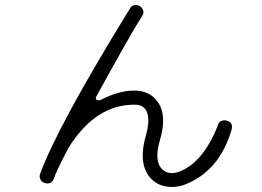

<svg xmlns="http://www.w3.org/2000/svg" viewBox="-20 -744 1040 761"><path d="M661 -3Q614 -3 584 -31Q524 -86 558 -206Q579 -279 556 -311Q542 -330 511 -329Q359 -329 252 -159Q202 -64 193 -35Q186 -16 166 -17Q162 -17 156 -19Q144 -24 140 -33Q135 -45 139 -55Q209 -246 496 -712Q504 -725 520 -724Q528 -724 534 -720Q544 -713 547.5 -702Q551 -691 544 -682Q489 -594 361 -360Q358 -353 363 -348L375 -346Q449 -385 512 -385Q572 -385 603 -343Q644 -289 614 -189Q589 -104 624 -72Q639 -58 662 -58Q674 -58 689 -63Q785 -99 843 -246Q848 -267 870 -267Q875 -267 878 -266Q905 -259 898 -231Q850 -64 709 -11Q687 -3 661 -3Z"/></svg>

Font: Shin Retro Maru Gothic Regular
Style: Regular
Weight: 400
Designer: Iose
Foundry: Typographish
Version: Version 1.002